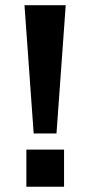

<svg xmlns="http://www.w3.org/2000/svg" viewBox="-20 -706 341 726"><path d="M107.3 -201.4 72.6 -686.4H228.5L193.6 -201.4ZM79.7 0V-140.4H222.2V0Z"/></svg>

Font: Archivo SemiBold
Style: Regular
Weight: 600
Designer: Hector Gatti
Foundry: Omnibus-Type
Version: Version 2.001